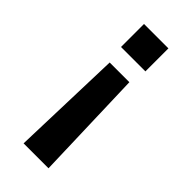

<svg xmlns="http://www.w3.org/2000/svg" viewBox="-223 -573 779 779"><g transform="rotate(45 166.5 -184.0)"><path d="M238 -396H98V-528H238ZM238 160H95L110 -319H223Z"/></g></svg>

Font: Libra Sans
Style: Bold
Weight: 700
Foundry: Context Ltd
Version: Version 1.000